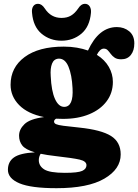

<svg xmlns="http://www.w3.org/2000/svg" viewBox="-20 -739 724 1007"><path d="M395 -70Q511 -58 562 -26Q613 6 613 71Q613 148 527.2 198Q441.5 248 276.5 248Q143 248 82.2 222.5Q21.5 197 21.5 151.5Q21.5 109 53.5 86.5Q85.5 64 163 60Q113.5 45.5 96.8 24Q80 2.5 80 -27.5Q80 -60.5 108.5 -88Q137 -115.5 211 -125Q125.5 -142 80.5 -187.8Q35.5 -233.5 35.5 -294.5Q35.5 -385 109.2 -439.8Q183 -494.5 314.5 -494.5Q351.5 -494.5 383.2 -489Q415 -483.5 441.5 -474Q498 -597 593 -597Q631 -597 657.8 -574.8Q684.5 -552.5 684.5 -511.5Q684.5 -474 666.5 -451Q648.5 -428 616 -428Q594 -428 581.5 -436.5Q569 -445 561 -456Q553 -467 545 -475.5Q537 -484 524.5 -484Q504.5 -484 488 -451.5Q529.5 -425.5 550.8 -388.2Q572 -351 572 -309.5Q572 -251.5 539.2 -207.8Q506.5 -164 447.8 -139.8Q389 -115.5 311 -115.5Q292 -115.5 274 -116.5Q263.5 -110 263.5 -101.5Q263.5 -92.5 274 -87.8Q284.5 -83 313 -79.2Q341.5 -75.5 395 -70ZM288.5 -431.5Q263 -430.5 253 -405.5Q243 -380.5 246 -340Q249.5 -261.5 268.5 -219.8Q287.5 -178 317.5 -178.5Q366 -179.5 360.5 -276Q357 -346.5 339.2 -389.2Q321.5 -432 288.5 -431.5ZM183.5 100.5Q183.5 131.5 212 149.5Q240.5 167.5 320 167.5Q389 167.5 411.2 157.2Q433.5 147 433.5 127.5Q433.5 106.5 398.2 98.2Q363 90 270.5 79.5Q226 74.5 193.5 67.5Q190 71.5 186.8 81Q183.5 90.5 183.5 100.5ZM302.5 -645Q331.5 -645 352 -657Q372.5 -669 390 -694.5Q405.5 -719 425 -719Q441.5 -719 450.2 -705.8Q459 -692.5 457 -671.5Q450.5 -599 406.8 -562.2Q363 -525.5 302.5 -525.5Q242 -525.5 198 -562.2Q154 -599 148 -671.5Q145.5 -692.5 154 -705.8Q162.5 -719 179.5 -719Q199 -719 215 -694.5Q247 -645 302.5 -645Z"/></svg>

Font: Fraunces 9pt S050 Black
Style: Regular
Weight: 900
Version: Version 1.000; ttfautohint (v1.8.3)